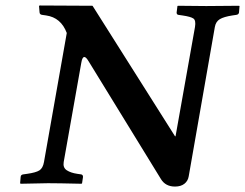

<svg xmlns="http://www.w3.org/2000/svg" viewBox="-20 -667 892 699"><path d="M223.1 -546.9Q202.1 -603 147.9 -610.8L133.8 -612.8Q124.5 -613.8 124 -622.1L122.1 -645L124 -647Q277.8 -646 316.9 -646L617.2 -170.9H619.1L689.9 -568.8Q693.8 -592.8 684.1 -599.6Q674.3 -606.4 644 -610.8L629.9 -612.8Q623 -613.8 623 -621.1L626 -645L627.9 -646Q691.9 -645 731 -645L850.1 -646L852.1 -645L850.1 -621.1Q848.6 -613.8 839.8 -612.8L826.2 -610.8Q794.9 -606 780.3 -597.2Q765.6 -588.4 762.2 -568.8L667 -24.9Q664.1 -7.8 651.1 2.2Q638.2 12.2 617.2 12.2Q582.5 12.2 565.9 -15.1L303.2 -442.9Q293.5 -459.5 287.1 -459.5Q279.3 -459.5 275.9 -438L211.9 -77.1Q208.5 -56.6 223.1 -47.1Q237.8 -37.6 261.2 -34.2L274.9 -32.2Q282.2 -31.2 282.2 -22.9L278.8 0L276.9 2Q190.9 0 154.8 0L55.2 2L53.2 0L55.2 -22.9Q55.7 -31.2 64.9 -32.2L79.1 -34.2Q110.4 -38.6 123.3 -46.6Q136.2 -54.7 140.1 -77.1Z"/></svg>

Font: Linux Libertine G
Style: Bold Italic
Weight: 700
Italic angle: -11.5°
Designer: Philipp H. Poll
Foundry: Philipp H. Poll
Version: Version 4.1.0